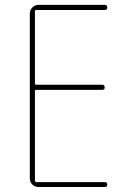

<svg xmlns="http://www.w3.org/2000/svg" viewBox="-20 -750 540 770"><path d="M134.8 0Q120.1 0 109.9 -9.8Q99.6 -19.5 99.6 -35.2V-695.3Q99.6 -710 109.9 -720.2Q120.1 -730.5 134.8 -730.5H400.4Q410.2 -730.5 410.2 -720.2Q410.2 -710 400.4 -710H125Q120.1 -710 120.1 -705.1V-415Q120.1 -410.2 125 -410.2H389.6Q399.4 -410.2 399.9 -399.9Q400.4 -389.6 389.6 -389.6H125Q120.1 -389.6 120.1 -384.8V-25.4Q120.1 -20.5 125 -19.5H400.4Q410.2 -19.5 410.2 -9.8Q410.2 0 400.4 0Z"/></svg>

Font: Rounded Mgen+ 1mn thin
Style: Regular
Weight: 100
Designer: [Source Han Sans]
Ryoko NISHIZUKA  (kana & ideographs); Paul D. Hunt (Latin, Greek & Cyrillic); Wenlong ZHANG  (bopomofo
Version: Version 1.059.20150602